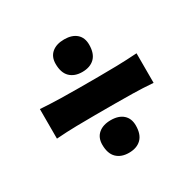

<svg xmlns="http://www.w3.org/2000/svg" viewBox="-141 -804 933 925"><g transform="rotate(-30 325.0 -341.0)"><path d="M323.7 -476.1Q280.8 -476.1 255.9 -500.5Q231 -524.9 231 -574.2Q231 -613.3 256.3 -634.8Q281.7 -656.2 325.2 -656.2Q368.7 -656.2 393.1 -634.8Q417.5 -613.3 417.5 -574.2Q417.5 -524.9 392.6 -500.5Q367.7 -476.1 323.7 -476.1ZM56.6 -259.3V-423.8Q114.7 -419.9 169.2 -418.7Q223.6 -417.5 271.5 -417.5H379.4Q427.2 -417.5 481.7 -418.7Q536.1 -419.9 594.2 -423.8V-259.3Q536.1 -263.7 481.7 -264.6Q427.2 -265.6 379.4 -265.6H271.5Q223.6 -265.6 169.2 -264.6Q114.7 -263.7 56.6 -259.3ZM323.7 -26.4Q280.8 -26.4 255.9 -50.8Q231 -75.2 231 -124.5Q231 -163.6 256.3 -185.3Q281.7 -207 325.2 -207Q368.7 -207 393.1 -185.3Q417.5 -163.6 417.5 -124.5Q417.5 -75.2 392.6 -50.8Q367.7 -26.4 323.7 -26.4Z"/></g></svg>

Font: Pinar DS4-Bold
Style: Regular
Weight: 700
Designer: Amin Abedi
Version: Version 2.000